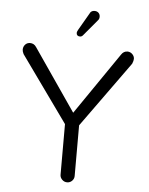

<svg xmlns="http://www.w3.org/2000/svg" viewBox="-58 -911 740 953"><g transform="rotate(5 312.0 -434.5)"><path d="M347.2 -39.1V-291.5L583 -619.1Q589.4 -634.3 589.4 -643.6Q589.4 -656.7 579.1 -667Q568.8 -677.2 554.7 -677.2Q535.6 -677.2 523.9 -659.2L312.5 -351.1L100.6 -659.7Q89.4 -677.2 69.3 -677.2Q55.2 -677.2 45.4 -667Q35.6 -656.2 35.6 -641.6Q35.6 -632.8 42 -619.6L276.9 -291.5V-39.1Q276.9 -25.4 287.4 -14.9Q297.9 -4.4 312.3 -4.4Q326.7 -4.4 336.9 -14.6Q347.2 -24.9 347.2 -39.1ZM327.1 -737.8 395 -818.8Q401.9 -825.7 401.9 -836.9Q401.9 -849.1 394.3 -856.4Q386.7 -863.8 375 -863.8Q362.8 -863.8 356 -856.9Q353 -854 351.1 -849.6L300.8 -762.7Q295.4 -752.9 295.4 -748Q295.4 -739.7 299.8 -735.4Q304.7 -731 313 -731Q321.3 -731 327.1 -737.8Z"/></g></svg>

Font: YuPearl-ExtraLight
Style: ExtraLight
Weight: 200
Designer: Max Yao
Foundry: Max-Everyday
Version: Version 1.011; ttfautohint (v1.8.3)